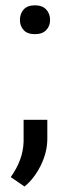

<svg xmlns="http://www.w3.org/2000/svg" viewBox="-20 -553 251 715"><path d="M54.2 -478.5Q54.2 -502 68.1 -517.6Q82 -533.2 109.9 -533.2Q137.7 -533.2 152.1 -517.6Q166.5 -502 166.5 -478.5Q166.5 -456.1 152.1 -440.9Q137.7 -425.8 109.9 -425.8Q82 -425.8 68.1 -440.9Q54.2 -456.1 54.2 -478.5ZM71.3 141.6 20 106.4Q65.9 42.5 67.9 -25.4V-106.9H156.2V-36.1Q156.2 13.2 132.1 62.5Q107.9 111.8 71.3 141.6Z"/></svg>

Font: TypoPRO Roboto
Style: Regular
Weight: 400
Designer: Google
Version: Version 2.136; 2016